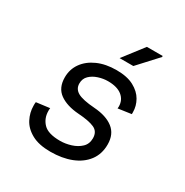

<svg xmlns="http://www.w3.org/2000/svg" viewBox="-162 -821 936 969"><g transform="rotate(30 306.0 -337.0)"><path d="M261 14Q194 14 152 -9Q110 -32 91 -68.5Q72 -105 72 -145Q72 -150 72 -155.5Q72 -161 73 -166L151 -176Q150 -169 150 -166.5Q150 -164 150 -160Q150 -117 178 -87.5Q206 -58 276 -58Q307 -58 339 -68Q371 -78 392.5 -98.5Q414 -119 414 -152Q414 -191 382.5 -205Q351 -219 289 -223Q219 -228 178 -257.5Q137 -287 137 -348Q137 -395 163 -431.5Q189 -468 236 -489Q283 -510 346 -510Q408 -510 447 -489Q486 -468 504.5 -435.5Q523 -403 523 -367V-356L446 -345Q446 -345 446.5 -349Q447 -353 447 -356Q447 -394 418.5 -417Q390 -440 336 -440Q309 -440 281 -431Q253 -422 234.5 -404Q216 -386 216 -358Q216 -326 244.5 -310Q273 -294 343 -289Q414 -284 454 -253Q494 -222 494 -162Q494 -106 464 -66.5Q434 -27 381.5 -6.5Q329 14 261 14ZM328 -570 419 -688H511V-682L408 -570Z"/></g></svg>

Font: Space Mono
Style: Italic
Weight: 400
Italic angle: -12°
Monospace: yes
Designer: Colophon Foundry + Benjamin Critton
Foundry: Colophon Foundry & Benjamin Critton
Version: Version 1.003; ttfautohint (v1.8.4.7-5d5b)